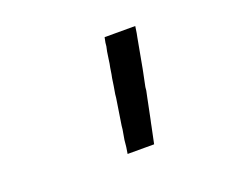

<svg xmlns="http://www.w3.org/2000/svg" viewBox="-65 -873 631 524"><g transform="rotate(-20 250.0 -611.5)"><path d="M227 -451 230 -470 231 -480 232 -490 237 -519 238 -529Q244 -568 250 -606L251 -616Q255 -638 258 -660L260 -670L263 -689L265 -699L267 -713L270 -733L273 -747L274 -757L277 -772H366L363 -752L361 -742Q353 -699 345 -655L343 -645Q339 -626 335 -606L334 -596L330 -577L328 -567Q323 -543 318 -518L316 -509L314 -499Q309 -475 304 -451Z"/></g></svg>

Font: Iosevka SS08
Style: Italic
Weight: 400
Italic angle: -10°
Monospace: yes
Designer: Belleve Invis
Foundry: Belleve Invis
Version: 2.1.0; ttfautohint (v1.8.2)